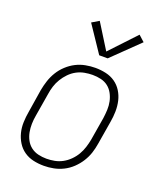

<svg xmlns="http://www.w3.org/2000/svg" viewBox="-141 -842 782 938"><g transform="rotate(20 250.0 -373.0)"><path d="M200 8Q171 8 144.5 2Q118 -4 96.5 -19Q75 -34 61 -56.5Q47 -79 40.5 -105Q34 -131 35 -159Q36 -187 41 -215L60 -335Q65 -361 73 -385.5Q81 -410 95 -433Q109 -456 129.5 -475Q150 -494 173.5 -506Q197 -518 223 -523Q249 -528 274 -528Q302 -528 329 -522Q356 -516 377.5 -501Q399 -486 413 -463.5Q427 -441 433 -415Q439 -389 438.5 -361Q438 -333 433 -305L413 -185Q409 -159 401 -134.5Q393 -110 378.5 -87Q364 -64 344 -45Q324 -26 300 -14Q276 -2 250.5 3Q225 8 200 8ZM200 -29Q221 -29 242 -33Q263 -37 282.5 -47.5Q302 -58 318.5 -74.5Q335 -91 346 -110Q357 -129 363.5 -149.5Q370 -170 374 -191L394 -311Q397 -333 398 -355Q399 -377 394.5 -398Q390 -419 380 -437.5Q370 -456 354 -468.5Q338 -481 317 -486Q296 -491 273 -491Q253 -491 231.5 -487Q210 -483 190.5 -472.5Q171 -462 155 -445.5Q139 -429 127.5 -410Q116 -391 109.5 -370.5Q103 -350 100 -329L80 -209Q76 -187 75.5 -165Q75 -143 79 -122Q83 -101 93 -82.5Q103 -64 119.5 -51.5Q136 -39 157 -34Q178 -29 200 -29ZM270 -592 178 -729 215 -751 296 -621 421 -754 452 -726 314 -592Z"/></g></svg>

Font: Iosevka SS04 XLt Obl
Style: Regular
Weight: 200
Italic angle: -9°
Monospace: yes
Designer: Belleve Invis
Foundry: Belleve Invis
Version: Version 19.0.0; ttfautohint (v1.8.4)